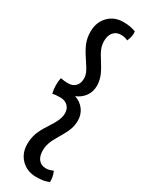

<svg xmlns="http://www.w3.org/2000/svg" viewBox="-253 -855 815 1062"><g transform="rotate(30 155.0 -324.0)"><path d="M279 154Q260 162 242 165Q224 168 198 168Q140 168 102.5 130.5Q65 93 65 34Q65 -2 76 -33.5Q87 -65 114 -106Q141 -147 151 -171Q161 -195 161 -216Q161 -245 143 -262.5Q125 -280 96 -280Q80 -280 68.5 -279Q57 -278 46 -275Q40 -298 39.5 -325.5Q39 -353 44 -374Q58 -371 69.5 -370Q81 -369 92 -369Q122 -369 139 -387Q156 -405 156 -435Q156 -453 148.5 -471.5Q141 -490 108 -539Q79 -582 68 -613Q57 -644 57 -679Q57 -739 94 -777.5Q131 -816 189 -816Q213 -816 232.5 -812.5Q252 -809 269 -802Q271 -789 268 -772Q265 -755 257 -738Q245 -744 235 -746Q225 -748 212 -748Q183 -748 165.5 -727.5Q148 -707 148 -672Q148 -649 156 -626.5Q164 -604 191 -563Q220 -517 229 -490Q238 -463 238 -436Q238 -399 217.5 -370Q197 -341 162 -327Q199 -315 221 -285.5Q243 -256 243 -217Q243 -190 234.5 -164Q226 -138 199 -93Q173 -50 165 -26Q157 -2 157 23Q157 59 174 79.5Q191 100 220 100Q232 100 242 97.5Q252 95 266 89Q274 106 277 123Q280 140 279 154Z"/></g></svg>

Font: Atma Medium
Style: Regular
Weight: 500
Designer: Gregori Vincens, Jeremie Hornus, Riccardo Olocco, Yoann Minet.
Foundry: black foundry
Version: Version 1.101;PS 1.100;hotconv 1.0.86;makeotf.lib2.5.63406